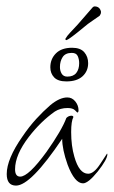

<svg xmlns="http://www.w3.org/2000/svg" viewBox="-20 -598 355 599"><path d="M30 -19Q1 -19 1 -55Q1 -102 50 -172Q71 -203 93 -227Q115 -251 137 -270Q166 -294 190 -294Q205 -294 215 -281.5Q225 -269 225 -254Q225 -247 221 -247Q221 -247 214 -254Q207 -261 191 -261Q168 -261 151 -250Q107 -219 70 -171Q27 -115 27 -70Q27 -47 43 -47Q69 -47 125 -124Q149 -158 164.5 -184.5Q180 -211 187 -230Q194 -237 203 -237Q208 -237 209 -233Q202 -220 202 -186Q202 -143 212 -109Q227 -56 255 -56Q273 -56 293 -87L314 -119Q315 -118 315 -117Q315 -101 285 -63Q255 -26 239 -26Q213 -26 191 -84Q174 -132 174 -165Q76 -19 30 -19ZM187 -344Q161 -344 149 -356.5Q137 -369 137 -388Q137 -414 154.5 -431.5Q172 -449 205 -449Q231 -449 243 -435Q255 -421 255 -401Q255 -376 237.5 -360Q220 -344 187 -344ZM190 -359Q209 -359 218 -370.5Q227 -382 227 -401Q227 -413 222.5 -423Q218 -433 204 -433Q184 -433 175.5 -420Q167 -407 167 -389Q167 -377 172.5 -368Q178 -359 190 -359ZM188 -473Q184 -472 184 -477Q189 -486 199.5 -497Q210 -508 222 -521L269 -575Q272 -578 275 -578Q291 -578 295 -562V-560Q295 -557 294 -554.5Q293 -552 291 -549Q283 -543 268 -533Q253 -523 244 -515Q197 -476 188 -473Z"/></svg>

Font: Shalimar
Style: Regular
Weight: 400
Designer: Robert E. Leuschke
Foundry: Robert E. Leuschke
Version: Version 1.010; ttfautohint (v1.8.3)